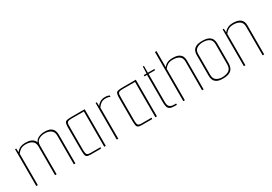

<svg xmlns="http://www.w3.org/2000/svg" viewBox="19 -1379 3020 2133"><g transform="rotate(-30 1529.0 -313.0)"><path d="M70 0V-472H85L88 -423Q105 -448 133 -462.5Q161 -477 205 -477Q247 -477 272.5 -466.5Q298 -456 311.5 -439Q325 -422 329 -403L323 -400Q328 -427 347 -444Q366 -461 393 -469Q420 -477 447 -477Q501 -477 527.5 -460.5Q554 -444 563 -420Q572 -396 572 -374V0H552V-369Q552 -417 521 -438.5Q490 -460 442 -460Q397 -460 364 -438.5Q331 -417 331 -370V0H311V-369Q311 -417 280 -438.5Q249 -460 200 -460Q156 -460 131 -443Q106 -426 90 -403V0Z M769 0Q735 0 720.5 -9Q706 -18 703 -45Q700 -72 700 -125V-387Q700 -426 707 -443.5Q714 -461 736 -465.5Q758 -470 803 -470H962V0H942V-453H783Q749 -453 736 -444.5Q723 -436 721.5 -416.5Q720 -397 720 -362V-103Q720 -68 723 -49.5Q726 -31 737.5 -24Q749 -17 774 -17H904L900 0Z M1102 0V-470H1117L1120 -421Q1137 -446 1163 -460.5Q1189 -475 1221 -475Q1243 -475 1255.5 -472Q1268 -469 1280 -464L1279 -445Q1266 -452 1253.5 -455Q1241 -458 1221 -458Q1186 -458 1162 -440.5Q1138 -423 1122 -398V0Z M1425 0Q1391 0 1376.5 -9Q1362 -18 1359 -45Q1356 -72 1356 -125V-387Q1356 -426 1363 -443.5Q1370 -461 1392 -465.5Q1414 -470 1459 -470H1618V0H1598V-453H1439Q1405 -453 1392 -444.5Q1379 -436 1377.5 -416.5Q1376 -397 1376 -362V-103Q1376 -68 1379 -49.5Q1382 -31 1393.5 -24Q1405 -17 1430 -17H1560L1556 0Z M1845 0Q1807 0 1787 -10.5Q1767 -21 1760 -44Q1753 -67 1753 -102V-454H1720V-470H1756L1759 -558H1773V-470H1858L1854 -454H1773V-95Q1773 -48 1793 -32.5Q1813 -17 1848 -17H1874V0Z M1956 -630H1976V-423Q1993 -448 2020 -461.5Q2047 -475 2091 -475Q2145 -475 2172 -459Q2199 -443 2208 -419.5Q2217 -396 2217 -374V0H2197V-368Q2197 -417 2166.5 -437.5Q2136 -458 2086 -458Q2042 -458 2017 -442Q1992 -426 1976 -403V0H1956Z M2463 4Q2412 4 2385.5 -12Q2359 -28 2350 -52Q2341 -76 2341 -98V-373Q2341 -396 2350.5 -419.5Q2360 -443 2388 -459Q2416 -475 2472 -475Q2527 -475 2555 -459Q2583 -443 2593 -419.5Q2603 -396 2603 -373V-114Q2603 -84 2592.5 -57Q2582 -30 2552 -13Q2522 4 2463 4ZM2463 -13Q2519 -13 2551 -35Q2583 -57 2583 -110V-370Q2583 -417 2552 -438Q2521 -459 2472 -459Q2424 -459 2392.5 -438.5Q2361 -418 2361 -370V-101Q2361 -54 2391.5 -33.5Q2422 -13 2463 -13Z M2733 -472H2748L2751 -423Q2767 -446 2795.5 -461.5Q2824 -477 2868 -477Q2932 -477 2963 -450.5Q2994 -424 2994 -374V0H2974V-368Q2974 -416 2943.5 -437.5Q2913 -459 2863 -459Q2821 -459 2795 -442.5Q2769 -426 2753 -403V0H2733Z"/></g></svg>

Font: Smooch Sans Thin Thin
Style: Regular
Weight: 250
Version: Version 1.010